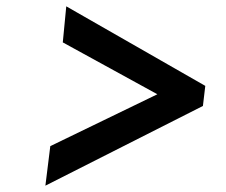

<svg xmlns="http://www.w3.org/2000/svg" viewBox="-20 -675 715 607"><path d="M123.5 -88 139 -213 477.5 -377 178.5 -541 189.5 -655 629 -403.5 621.5 -340Z"/></svg>

Font: Merriweather Sans SemiBold
Style: Italic
Weight: 600
Italic angle: -7.5°
Designer: Eben Sorkin
Foundry: Eben Sorkin
Version: Version 2.001